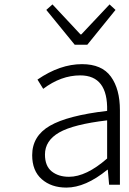

<svg xmlns="http://www.w3.org/2000/svg" viewBox="-20 -838 587 871"><path d="M281 13Q213 13 169.5 -25Q126 -63 126 -134Q126 -221 206.5 -267.5Q287 -314 466 -335Q470 -496 344 -496Q257 -496 176 -435L150 -477Q252 -547 352 -547Q442 -547 483 -490.5Q524 -434 524 -338V0H475L469 -68H467Q368 13 281 13ZM293 -36Q371 -36 466 -119V-292Q313 -274 248.5 -237Q184 -200 184 -137Q184 -85 214.5 -60.5Q245 -36 293 -36ZM319 -635 190 -793 218 -818 345 -682H349L477 -818L504 -793L376 -635Z"/></svg>

Font: NotoSansHansLight
Style: Regular
Weight: 300
Designer: Ryoko NISHIZUKA  (kana & ideographs); Paul D. Hunt (Latin, Greek & Cyrillic); Wenlong ZHANG  (bopomofo); Sandoll Communi
Foundry: Adobe Systems Incorporated
Version: Version 1.00;December 8, 2021;FontCreator 13.0.0.2675 64-bit